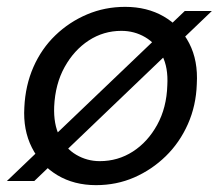

<svg xmlns="http://www.w3.org/2000/svg" viewBox="-27 -528 638 560"><path d="M-7 0 512 -496H591L73 0ZM253 12Q189 12 140.5 -17Q92 -46 66 -97.5Q40 -149 44 -215Q47 -279 70.5 -332.5Q94 -386 134.5 -425Q175 -464 227 -486Q279 -508 338 -508Q402 -508 450.5 -480Q499 -452 525 -401.5Q551 -351 547 -283Q545 -220 521 -166Q497 -112 456.5 -72.5Q416 -33 364.5 -10.5Q313 12 253 12ZM264 -58Q317 -58 360.5 -86Q404 -114 431.5 -164Q459 -214 461 -279Q464 -331 446 -366Q428 -401 396.5 -419.5Q365 -438 327 -438Q275 -438 232 -410Q189 -382 161.5 -332.5Q134 -283 131 -217Q129 -166 146.5 -130.5Q164 -95 195.5 -76.5Q227 -58 264 -58Z"/></svg>

Font: DM Sans 28pt
Style: Italic
Weight: 400
Italic angle: -10°
Version: Version 4.004;gftools[0.9.30]